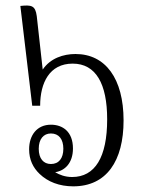

<svg xmlns="http://www.w3.org/2000/svg" viewBox="-20 -653 521 679"><path d="M239 6C357 6 417 -84 417 -227C417 -375 353 -462 247 -462C204 -462 158 -447 131 -407L110 -596C105 -634 91 -636 52 -632L94 -279H122C122 -360 155 -428 237 -428C319 -428 359 -357 359 -231C359 -97 316 -27 235 -27C210 -27 190 -35 175 -44C209 -49 238 -76 238 -128C238 -188 201 -212 160 -212C111 -212 83 -175 83 -125C83 -88 97 -60 120 -38C149 -10 190 6 239 6ZM160 -73C134 -73 117 -92 117 -127C117 -161 134 -181 160 -181C188 -181 204 -161 204 -127C204 -93 188 -73 160 -73Z"/></svg>

Font: Noto Serif Thai Condensed Light
Style: Regular
Weight: 300
Width: 3
Designer: Monotype Design Team
Foundry: Monotype Imaging Inc.
Version: Version 2.002